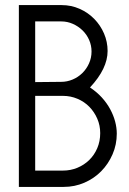

<svg xmlns="http://www.w3.org/2000/svg" viewBox="-20 -731 504 753"><path d="M222 -711Q259 -711 292 -696.5Q325 -682 349.5 -657Q374 -632 388 -599.5Q402 -567 402 -531Q402 -462 333 -388Q360 -370 379.5 -348.5Q399 -327 412 -303Q425 -279 431.5 -254.5Q438 -230 438 -207Q438 -164 421.5 -126Q405 -88 377 -59.5Q349 -31 311 -14.5Q273 2 230 2H54V-711ZM118 -355V-62H227Q257 -62 283.5 -73Q310 -84 330 -103.5Q350 -123 361.5 -150Q373 -177 373 -209Q373 -239 361.5 -265.5Q350 -292 330.5 -312Q311 -332 284 -343.5Q257 -355 227 -355ZM118 -647V-409L220 -410Q243 -410 264.5 -419Q286 -428 302.5 -444Q319 -460 329 -482Q339 -504 339 -529Q339 -553 329.5 -574.5Q320 -596 303.5 -612Q287 -628 265.5 -637.5Q244 -647 220 -647Z"/></svg>

Font: Fundamental  Brigade Scvhlank
Style: Regular
Weight: 100
Designer: Peter Wiegel, original typeface by Arno Drescher 1935
Foundry: Peter Wiegel
Version: Version 0.000 2012 initial release